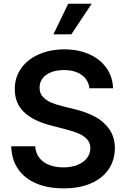

<svg xmlns="http://www.w3.org/2000/svg" viewBox="-20 -1003 678 1034"><path d="M461.6 -527.7Q458.1 -558.2 440.3 -580.3Q422.6 -602.3 392.9 -614Q363.3 -625.7 324.6 -625.7Q284.1 -625.7 254.3 -613.6Q224.4 -601.6 208.6 -580.1Q192.8 -558.6 193.2 -531.2Q192.5 -502.5 209.9 -482.8Q227.3 -463.1 254.4 -451.2Q281.6 -439.3 316.8 -431.1L384.9 -414.1Q445 -399.5 492.4 -374.1Q539.8 -348.7 569.1 -306.5Q598.4 -264.2 598.7 -204.5Q598 -140.3 565 -91.4Q532 -42.6 470 -15.6Q408 11.4 322.4 11.4Q237.6 11.4 174.9 -15.3Q112.2 -41.9 77.4 -92.7Q42.6 -143.5 40.5 -215.2H169.7Q172.2 -177.9 192.3 -152.5Q212.4 -127.1 245.9 -114.3Q279.5 -101.6 321.7 -101.6Q363.6 -101.6 396.7 -114.7Q429.7 -127.8 448 -151.3Q466.3 -174.7 466.6 -205.3Q466.3 -232.2 450.5 -251.1Q434.7 -269.9 406.6 -282.5Q378.6 -295.1 335.9 -306.1L253.6 -327.4Q159.4 -351.6 109.4 -399.3Q59.3 -447.1 59.7 -522.7Q59.3 -585.9 93.6 -634.6Q127.8 -683.2 189.1 -710.2Q250.4 -737.2 326.7 -737.2Q402.3 -737.2 461.5 -710.6Q520.6 -683.9 553.8 -636.2Q587 -588.4 588.8 -527.7ZM267.8 -818.2 347.3 -983H473.7L364.3 -818.2Z"/></svg>

Font: Riot Sans
Style: Regular
Weight: 400
Designer: Rasmus Andersson
Foundry: rsms
Version: Version 3.005